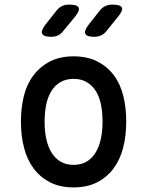

<svg xmlns="http://www.w3.org/2000/svg" viewBox="-20 -805 640 835"><path d="M300 10Q241 10 198 -12Q155 -34 126.5 -72Q98 -110 84.5 -162.5Q71 -215 71 -276Q71 -337 84 -388.5Q97 -440 126 -478Q155 -516 198 -538Q241 -560 300 -560Q360 -560 403 -538Q446 -516 474.5 -478.5Q503 -441 516 -389Q529 -337 529 -276Q529 -215 515.5 -162.5Q502 -110 473.5 -72Q445 -34 402 -12Q359 10 300 10ZM300 -88Q333 -88 356.5 -102Q380 -116 395.5 -141Q411 -166 418.5 -200.5Q426 -235 426 -276Q426 -317 419 -351Q412 -385 396.5 -409.5Q381 -434 357 -448Q333 -462 300 -462Q267 -462 243 -448Q219 -434 203.5 -409Q188 -384 181 -350Q174 -316 174 -275Q174 -234 181.5 -200Q189 -166 204.5 -141Q220 -116 243.5 -102Q267 -88 300 -88ZM390 -645Q357 -645 351 -658Q345 -671 365 -697L413 -758Q424 -772 437.5 -778.5Q451 -785 469 -785Q504 -785 510 -772Q516 -759 493 -732L443 -670Q433 -657 419.5 -651Q406 -645 390 -645ZM203 -645Q170 -645 163.5 -658Q157 -671 177 -697L225 -758Q236 -772 249.5 -778.5Q263 -785 281 -785Q316 -785 322 -772Q328 -759 306 -732L255 -670Q245 -657 232 -651Q219 -645 203 -645Z"/></svg>

Font: Maple Mono NL Medium
Style: Regular
Weight: 500
Monospace: yes
Designer: subframe7536
Version: Version 7.000